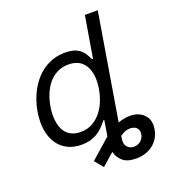

<svg xmlns="http://www.w3.org/2000/svg" viewBox="-163 -847 1046 1173"><g transform="rotate(-20 359.5 -261.0)"><path d="M51.1 -271.3Q57.2 -307.2 69.2 -342Q81.3 -376.8 99.1 -408Q116.8 -439.3 140.3 -465.7Q163.7 -492.2 192.8 -511.5Q221.9 -530.9 256.6 -541.7Q291.2 -552.6 331 -552.6Q383.9 -552.6 412.6 -535.2Q425.1 -527.7 433.8 -519.5Q442.5 -511.4 449.2 -502Q456 -492.5 461.5 -481.9Q467 -471.2 473 -458.8H480.1L524.9 -727.3H608.7L494.3 -39.4Q536.2 -54 571 -54Q629.6 -54 663 -18.8Q680 -0.7 685.5 22.2Q691.1 45.1 686.1 75.3Q680.8 106.5 665.8 130.5Q650.9 154.5 628.9 171Q606.9 187.5 579.4 196Q551.8 204.5 521.3 204.5Q463.1 204.5 434.3 179Q404.8 152.7 396.3 116.5L316.8 186.1L271.3 130.7L400.6 17L416.9 -83.8H411.2Q393.1 -60.4 374.8 -42.6Q356.5 -24.9 335.8 -13Q315 -1.1 290.7 5.1Q266.3 11.4 236.5 11.4Q185.4 11.4 146 -8.5Q106.5 -28.4 81.9 -65.2Q57.2 -101.9 48.8 -154.1Q40.5 -206.3 51.1 -271.3ZM135.3 -167.3Q139.9 -143.5 149.7 -124.5Q159.4 -105.5 174.5 -92Q189.6 -78.5 210.2 -71.2Q230.8 -63.9 257.1 -63.9Q300.4 -63.9 333.6 -82.2Q366.8 -100.5 390.8 -130.1Q414.8 -159.8 429.7 -197.1Q444.6 -234.4 451 -272.7Q466.3 -363.6 434.3 -420.8Q402.3 -477.3 325.3 -477.3Q285.5 -477.3 253.6 -461.5Q221.6 -445.7 198 -418Q174.4 -390.3 158.7 -353Q143.1 -315.7 135.7 -272.7Q126.1 -216.6 135.3 -167.3ZM489.3 113.3Q506 132.1 532.7 132.1Q545.5 132.1 556.8 127.8Q568.2 123.6 577.1 115.9Q585.9 108.3 591.8 98Q597.7 87.7 599.4 75.3Q603 52.9 592.5 38.2Q582 23.4 559.7 19.9Q555 18.5 545.1 18.5Q527.7 18.5 511.5 25.4Q495.4 32.3 481.2 43.3L478.7 58.2Q472.7 95.2 489.3 113.3Z"/></g></svg>

Font: Inter P
Style: Italic
Weight: 400
Italic angle: -9.40001°
Designer: Rasmus Andersson
Foundry: rsms
Version: Version 3.018;git-588b23468